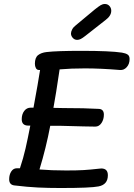

<svg xmlns="http://www.w3.org/2000/svg" viewBox="-20 -954 670 963"><path d="M630 -658Q630 -633 615.5 -617Q601 -601 581 -603Q485 -611 406 -611Q336 -611 279 -606Q260 -477 248 -413Q263 -412 297 -412Q407 -412 473 -408Q501 -408 501 -379Q501 -355 489 -337Q477 -319 458 -319L399 -320Q351 -322 284 -323H232Q211 -212 178 -104Q238 -99 312 -99Q367 -99 400 -101Q433 -103 477 -108Q481 -109 488 -109Q521 -109 521 -75Q521 -28 474 -19Q434 -11 284 -11Q223 -11 170.5 -13.5Q118 -16 52 -24Q26 -27 26 -55Q26 -78 36.5 -94Q47 -110 64 -110H80Q97 -161 108 -209Q119 -257 132 -324H122Q89 -324 89 -356Q89 -381 101.5 -397.5Q114 -414 134 -414H148Q171 -538 181 -603H175Q165 -603 160 -612.5Q155 -622 155 -634Q155 -665 171 -677.5Q187 -690 214 -693Q265 -699 389 -699Q533 -699 592 -690Q610 -687 620 -680.5Q630 -674 630 -658ZM336 -786Q336 -795 342 -806.5Q348 -818 360 -827L456 -907Q475 -922 485 -928Q495 -934 506 -934Q520 -934 529 -924Q538 -914 538 -900Q538 -875 510 -854L408 -774Q394 -763 385 -758.5Q376 -754 367 -754Q354 -754 345 -764Q336 -774 336 -786Z"/></svg>

Font: Mali Medium
Style: Italic
Weight: 500
Italic angle: -10°
Version: Version 1.000; ttfautohint (v1.6)